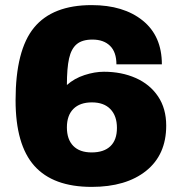

<svg xmlns="http://www.w3.org/2000/svg" viewBox="-20 -720 707 752"><path d="M41 -327Q41 -524 113.5 -612Q186 -700 339 -700Q464 -700 539 -639.5Q614 -579 614 -468H436Q436 -516 411 -540.5Q386 -565 342 -565Q302 -565 280.5 -547Q259 -529 250.5 -491Q242 -453 242 -387Q271 -413 311 -426Q351 -439 387 -439Q456 -439 511.5 -414.5Q567 -390 599 -342.5Q631 -295 631 -228Q631 -114 552.5 -51Q474 12 339 12Q188 12 114.5 -70.5Q41 -153 41 -327ZM438 -219Q438 -266 412.5 -292.5Q387 -319 340 -319Q293 -319 267.5 -293.5Q242 -268 242 -221Q242 -174 267 -148.5Q292 -123 339 -123Q387 -123 412.5 -147.5Q438 -172 438 -219Z"/></svg>

Font: Archivo Black
Style: Regular
Weight: 400
Designer: Hector Gatti
Foundry: Omnibus-Type
Version: Version 1.101; ttfautohint (v1.8)